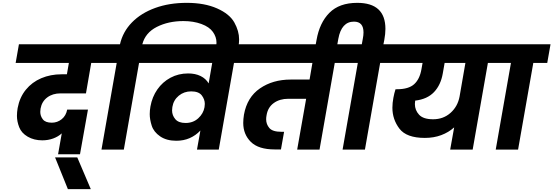

<svg xmlns="http://www.w3.org/2000/svg" viewBox="-20 -1051 3888 1349"><path d="M406 -395Q350 -395 312 -366.5Q274 -338 265 -288Q263 -276 263 -265Q263 -236 281 -212.5Q299 -189 344 -189Q383 -189 413.5 -213.5Q444 -238 452 -281H598L542 33H388L414 -114Q389 -91 353.5 -78Q318 -65 277 -65Q219 -65 175 -90.5Q131 -116 115 -157Q99 -198 99 -237Q99 -263 104 -292Q118 -367 161.5 -420.5Q205 -474 270 -501.5Q335 -529 412 -529H450L464 -609H90L113 -740H759L735 -609H621L584 -395Z M457 278 367 55H523L618 278Z M1292 -1031Q1417 -1031 1505 -992Q1593 -953 1626.5 -893Q1660 -833 1660 -774Q1660 -749 1655 -723L1652 -705H1495L1498 -720Q1501 -737 1501 -752Q1501 -791 1476 -826.5Q1451 -862 1395 -882.5Q1339 -903 1269 -903Q1163 -903 1082 -862Q1001 -821 980 -740H1078L1055 -609H957L850 0H693L800 -609H702L725 -740H823Q843 -828 907 -893.5Q971 -959 1070 -995Q1169 -1031 1292 -1031Z M1745 -740 1722 -609H1624L1517 0H1364L1388 -134Q1355 -99 1312.5 -80.5Q1270 -62 1219 -62Q1150 -62 1105 -93Q1060 -124 1046 -168Q1032 -212 1032 -249Q1032 -275 1037 -303Q1049 -370 1085.5 -422.5Q1122 -475 1178 -505Q1234 -535 1302 -535Q1352 -535 1389 -517Q1426 -499 1446 -465L1471 -609H1021L1044 -740ZM1284 -187Q1337 -187 1373 -220Q1409 -253 1417 -298V-299Q1419 -310 1419 -321Q1419 -353 1397.5 -381Q1376 -409 1323 -409Q1273 -409 1236 -378.5Q1199 -348 1191 -299Q1189 -286 1189 -275Q1189 -241 1211.5 -214Q1234 -187 1284 -187Z M2430 -609H2332L2225 0H2068L2131 -357H2006Q1945 -357 1903.5 -327Q1862 -297 1853 -242Q1850 -227 1850 -213Q1850 -178 1872.5 -151.5Q1895 -125 1957 -125H1976L1954 -1H1911Q1796 -1 1742.5 -54Q1689 -107 1689 -187Q1689 -214 1694 -245Q1716 -368 1806.5 -430Q1897 -492 2022 -492H2155L2175 -609H1688L1711 -740H2453Z M2772 -740 2749 -609H2651L2544 0H2387L2494 -609H2396L2419 -740H2522L2529 -778Q2534 -803 2534 -823Q2534 -899 2467 -899Q2379 -899 2357 -778L2344 -705H2192L2204 -770Q2225 -891 2294.5 -961Q2364 -1031 2490 -1031Q2688 -1031 2688 -848Q2688 -813 2680 -770L2674 -740Z M3506 -609H3408L3301 0H3143L3171 -156Q3132 -121 3080 -101.5Q3028 -82 2965 -82Q2836 -82 2786.5 -147Q2737 -212 2737 -294Q2737 -327 2744 -364Q2750 -397 2759 -424H2769Q2851 -424 2890 -459.5Q2929 -495 2941 -564L2949 -609H2715L2738 -740H3529ZM3250 -609H3104L3091 -535Q3077 -454 3029.5 -404Q2982 -354 2897 -344Q2895 -331 2895 -320Q2895 -277 2924.5 -245Q2954 -213 3023 -213Q3095 -213 3145.5 -258Q3196 -303 3209 -373Z M3463 0 3570 -609H3472L3495 -740H3848L3825 -609H3727L3620 0Z"/></svg>

Font: Fz Poppins
Style: Bold Italic
Weight: 700
Italic angle: -10°
Designer: Ninad Kale (Devanagari), Jonny Pinhorn (Latin)
Foundry: Indian Type Foundry
Version: Vit hóa bi Vntype.Com & FontZin.Com